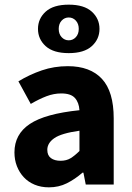

<svg xmlns="http://www.w3.org/2000/svg" viewBox="-20 -792 567 824"><path d="M190 12Q156 12 128.5 0.5Q101 -11 82 -31.5Q63 -52 52.5 -79Q42 -106 42 -138Q42 -216 108 -260Q174 -304 321 -319Q319 -352 301.5 -371.5Q284 -391 243 -391Q211 -391 179.5 -379Q148 -367 112 -346L59 -443Q107 -472 159.5 -490Q212 -508 271 -508Q367 -508 417.5 -453.5Q468 -399 468 -284V0H348L338 -51H334Q302 -23 267 -5.5Q232 12 190 12ZM240 -102Q265 -102 283 -113Q301 -124 321 -144V-231Q243 -220 213 -199Q183 -178 183 -149Q183 -125 198.5 -113.5Q214 -102 240 -102ZM275 -564Q209 -564 176 -594Q143 -624 143 -668Q143 -712 176 -742Q209 -772 275 -772Q341 -772 374 -742Q407 -712 407 -668Q407 -624 374 -594Q341 -564 275 -564ZM275 -619Q293 -619 305.5 -632.5Q318 -646 318 -668Q318 -690 305.5 -703.5Q293 -717 275 -717Q257 -717 244.5 -703.5Q232 -690 232 -668Q232 -646 244.5 -632.5Q257 -619 275 -619Z"/></svg>

Font: Giro Regular
Style: Bold
Weight: 700
Designer: Paul D. Hunt
Foundry: Adobe Systems Incorporated
Version: Version 1.000;PS 1.0;hotconv 1.0.88;makeotf.lib2.5.647800